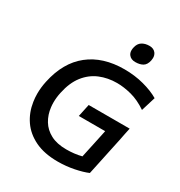

<svg xmlns="http://www.w3.org/2000/svg" viewBox="-216 -1089 1173 1250"><g transform="rotate(30 371.0 -464.0)"><path d="M675 -287.5Q667 -250.5 657 -203Q648.5 -162.5 639.8 -121.5Q631 -80.5 620 -29Q582 -12.5 522.5 -0.5Q463 11.5 400.5 11.5Q300 11.5 230 -22.2Q160 -56 120.2 -114Q80.5 -172 69.5 -246Q65 -275 65 -305Q65 -351.5 75.5 -400.5Q110 -562 213.8 -644.2Q317.5 -726.5 478.5 -726.5Q556 -726.5 624.8 -708.2Q693.5 -690 741.5 -661.5L708.5 -554Q648 -595 590 -610Q532 -625 481.5 -625Q412 -625 353.2 -600.5Q294.5 -576 253 -523.2Q211.5 -470.5 193.5 -385Q185 -346 185 -309Q185 -291.5 187 -274Q193 -220.5 218.8 -177.8Q244.5 -135 291.8 -110Q339 -85 409.5 -85Q439.5 -85 467.8 -88.2Q496 -91.5 524 -98.5Q530 -126.5 535.5 -152Q541 -177 546.5 -203Q556.5 -250.5 564.5 -287.5Q566 -293.5 570 -314.5H372L392 -408.5H700L690 -361.5Q684 -330 680.2 -311.8Q676.5 -293.5 675 -287.5ZM514.5 -802Q482.5 -802 466.5 -822Q455 -835.5 455 -856.5Q455 -866.5 457.5 -877.5Q464.5 -911 487.5 -925.5Q510.5 -940 543 -940Q575.5 -940 591.5 -918Q602 -903 602 -883Q602 -874 600 -864Q592.5 -828 570.2 -815Q548 -802 514.5 -802Z"/></g></svg>

Font: Heraclito Medium
Style: Italic
Weight: 500
Italic angle: -12°
Designer: Kostas Bartsokas (font) & Cristiano Sobral (main changes)
Foundry: Kostas Bartsokas (font) & Cristiano Sobral (main changes)
Version: Version 1.00;July 8, 2020;FontCreator 13.0.0.2655 64-bit